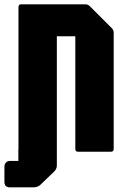

<svg xmlns="http://www.w3.org/2000/svg" viewBox="-30 -686 587 868"><path d="M15 161Q-10 161 -10 136V67.5Q-10 56 -3 48.8Q4 41.5 15 41.5H53V-12.5H227V61.5Q227 79 213 91.5L153 149Q141 161 120.5 161ZM66 0Q53.5 0 53.5 -12.5V-654Q53.5 -666.5 66 -666.5H355.5Q367.5 -666.5 375.5 -658.5L475.5 -558.5Q484 -550 484 -538.5V-12.5Q484 0 471.5 0H323Q310.5 0 310.5 -12.5V-522H227V-12.5Q227 0 214.5 0Z"/></svg>

Font: Jaro 24pt
Style: Regular
Weight: 400
Designer: Agyei Archer, Celine Hurka, Mirko Velimirović
Version: Version 1.000